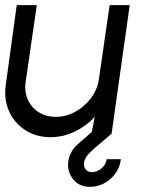

<svg xmlns="http://www.w3.org/2000/svg" viewBox="-25 -520 564 746"><path d="M-2.5 -190.5 40 -500H118L75.5 -207.5Q68.5 -168.5 81.8 -136.2Q95 -104 123.8 -85Q152.5 -66 191.5 -66Q230.5 -66 266 -85Q301.5 -104 326.5 -136.2Q351.5 -168.5 358.5 -207.5L401 -500H479L408.5 0H330.5L343 -66Q310 -30 265 -8.5Q220 13 171.5 13Q115.5 13 73 -14.5Q30.5 -42 10 -88.2Q-10.5 -134.5 -2.5 -190.5ZM324 206Q281.5 205.5 258.8 176Q236 146.5 240 110Q242 92 250.5 74.5Q259 57 275 42.5L370.5 -41.5L408.5 -0.5Q367 34.5 344.2 54.2Q321.5 74 312.2 86.5Q303 99 301.5 112Q299.5 126 307 137Q314.5 148 331.5 149Q350.5 149 368.2 135.2Q386 121.5 389.5 98.5H444.5Q439.5 143.5 404.5 174.8Q369.5 206 324 206Z"/></svg>

Font: Urbanist
Style: Italic
Weight: 400
Italic angle: -8°
Designer: Corey Hu
Foundry: Corey Hu
Version: Version 1.330; ttfautohint (v1.8.4.7-5d5b)